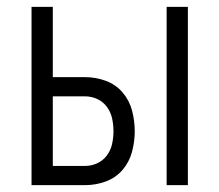

<svg xmlns="http://www.w3.org/2000/svg" viewBox="-20 -540 640 560"><path d="M466 0V-520H528V0ZM72 0V-520H134V-315H228Q259 -315 288 -304.5Q317 -294 337 -271Q357 -248 365 -218Q373 -188 373 -157Q373 -127 365 -97Q357 -67 337 -44Q317 -21 288 -10.5Q259 0 228 0ZM134 -56H228Q247 -56 264 -64Q281 -72 292 -87Q303 -102 307 -120.5Q311 -139 311 -157Q311 -176 307 -194.5Q303 -213 292 -228Q281 -243 264 -251Q247 -259 228 -259H134Z"/></svg>

Font: Iosevka Light Extended
Style: Regular
Weight: 300
Width: 7
Monospace: yes
Designer: Belleve Invis
Foundry: Belleve Invis
Version: Version 32.5.0; ttfautohint (v1.8.4)